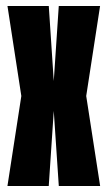

<svg xmlns="http://www.w3.org/2000/svg" viewBox="-20 -620 360 640"><path d="M4.8 0 51.1 -300 4.9 -600H142.6L159.2 -349.8L175.9 -600H313.6L267.4 -300L313.8 0H176L159.2 -250.2L142.5 0Z"/></svg>

Font: Anybody UltraCondensed Thin
Style: Regular
Weight: 100
Width: 1
Designer: Tyler Finck
Foundry: Etcetera Type Company
Version: Version 1.110